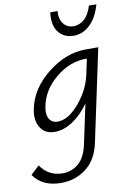

<svg xmlns="http://www.w3.org/2000/svg" viewBox="-152 -711 719 1061"><g transform="rotate(-10 207.5 -180.5)"><path d="M313 -500Q260 -500 229 -538.5Q198 -577 207 -650H248Q244 -607 264.5 -579.5Q285 -552 322 -552Q355 -552 382.5 -576.5Q410 -601 424 -650L466 -649Q445 -576 404.5 -538Q364 -500 313 -500ZM25 -140Q47 -251 150 -332.5Q253 -414 363 -414H435L325 104Q305 197 244 243Q183 289 104 289Q-1 289 -51 217L-3 172Q42 238 121 238Q173 238 211 205Q249 172 264 101L311 -120Q271 -63 220 -29Q169 5 118 5Q63 5 37.5 -37Q12 -79 25 -140ZM143 -48Q203 -48 264.5 -120.5Q326 -193 344 -278L362 -363H355Q266 -363 186.5 -297.5Q107 -232 90 -140Q82 -97 97 -72.5Q112 -48 143 -48Z"/></g></svg>

Font: EauTestInfant
Style: Italic
Weight: 400
Italic angle: -12°
Designer: Christian Thalmann (Catharsis Fonts)
Version: Version 0.001;PS 000.001;hotconv 1.0.88;makeotf.lib2.5.64775